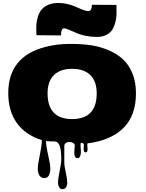

<svg xmlns="http://www.w3.org/2000/svg" viewBox="-20 -975 1010 1328"><path d="M423.3 -779.3Q401.9 -779.3 401.9 -730L232.4 -731.4Q231 -745.6 231 -784.7Q231 -823.7 242.4 -860.4Q253.9 -897 275.4 -917Q315.9 -954.6 382.3 -954.6Q445.3 -954.6 507.6 -926.3Q569.8 -897.9 589.4 -897.9Q615.7 -897.9 615.7 -941.9L785.2 -940.9Q786.1 -916.5 786.1 -884.8Q786.1 -853 776.1 -815.7Q766.1 -778.3 747.6 -757.8Q712.4 -719.7 651.4 -719.7Q567.9 -719.7 502.7 -749.5Q437.5 -779.3 423.3 -779.3ZM493.7 79.1 497.1 32.2Q497.1 20 485.4 13.4Q473.6 6.8 460 6.8Q446.3 6.8 435.5 14.2Q424.8 21.5 424.8 35.2V147.5Q424.8 171.9 435.1 219.2Q445.3 266.6 445.3 286.9Q445.3 307.1 436.5 320.3Q427.7 333.5 412.4 333.5Q397 333.5 389.2 319.8Q381.3 306.2 381.3 284.2Q381.3 262.2 392.6 208Q403.8 153.8 403.8 124Q403.8 3.4 358.9 3.4Q298.3 3.4 298.3 -1.5V-0.5Q298.3 33.2 313.2 98.4Q328.1 163.6 328.1 191.9Q328.1 220.2 317.9 238.5Q307.6 256.8 286.4 256.8Q265.1 256.8 253.2 239.3Q241.2 221.7 241.2 193.6Q241.2 165.5 255.4 97.4Q269.5 29.3 269.5 -5.9Q153.8 -42.5 95.5 -125.5Q37.1 -208.5 37.1 -330.6Q37.1 -583.5 292 -649.9Q374.5 -671.4 462.6 -671.4Q550.8 -671.4 612.5 -661.6Q674.3 -651.9 732.2 -627.2Q790 -602.5 830.8 -564.7Q871.6 -526.9 896 -467Q920.4 -407.2 920.4 -330.6Q920.4 -174.3 832.5 -88.6Q744.6 -2.9 585.4 16.6Q583.5 20 583.5 27.3L585.9 54.2Q585.9 79.1 572.3 79.1Q558.6 79.1 558.6 55.2L560.1 27.8Q560.1 13.2 539.1 13.2Q537.1 17.6 537.1 29.8L539.6 77.1Q539.6 91.8 534.2 105.5Q528.8 119.1 516.1 119.1Q493.7 119.1 493.7 79.1ZM309.1 -330.1Q309.1 -151.4 479 -151.4Q648.9 -151.4 648.9 -330.1Q648.9 -412.1 605 -455.6Q561 -499 479 -499Q397 -499 353 -455.6Q309.1 -412.1 309.1 -330.1Z"/></svg>

Font: Nosifer
Style: Regular
Weight: 400
Version: Version 001.002